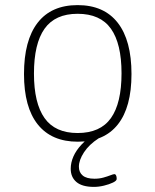

<svg xmlns="http://www.w3.org/2000/svg" viewBox="-20 -549 609 752"><path d="M285 6Q182 6 128 -61.5Q74 -129 74 -259Q74 -391 127.5 -460Q181 -529 284 -529Q387 -529 441 -460Q495 -391 495 -259Q495 -129 441.5 -61.5Q388 6 285 6ZM284 -28Q373 -28 414.5 -86.5Q456 -145 456 -262Q456 -378 414.5 -436.5Q373 -495 284 -495Q196 -495 154.5 -436.5Q113 -378 113 -261Q113 -145 154.5 -86.5Q196 -28 284 -28ZM348 183Q302 183 279.5 164Q257 145 257 112Q257 88 267.5 64Q278 40 299.5 17Q321 -6 354 -27L366 -7Q329 17 309 47.5Q289 78 289 104Q289 126 304 138.5Q319 151 350 151Q369 151 385 146.5Q401 142 412.5 137.5Q424 133 428 133Q431 133 433 135.5Q435 138 436 142Q437 146 437 152Q437 159 422.5 166Q408 173 387.5 178Q367 183 348 183Z"/></svg>

Font: Asap Thin
Style: Regular
Weight: 250
Designer: Pablo Cosgaya
Foundry: Omnibus-Type
Version: Version 3.001